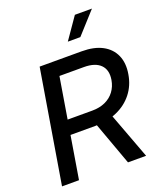

<svg xmlns="http://www.w3.org/2000/svg" viewBox="-169 -1056 978 1162"><g transform="rotate(-20 320.5 -474.5)"><path d="M26.4 0 147 -727.5H418Q497.6 -727.5 550 -699.5Q602.5 -671.4 625 -620.4Q647.5 -569.3 635.7 -500.5Q624.5 -431.6 584.5 -380.9Q544.4 -330.1 481.7 -302.5Q418.9 -274.9 339.4 -274.9H134.8L149.9 -368.2H354.5Q402.8 -368.2 439.2 -384.8Q475.6 -401.4 498.3 -431.9Q521 -462.4 527.8 -502.9Q538.1 -564.9 503.9 -599.1Q469.7 -633.3 397.9 -633.3H240.2L135.7 0ZM451.2 0 332 -328.1H445.3L567.9 0ZM358.9 -811 454.6 -949.2H564.5L439.5 -811Z"/></g></svg>

Font: Inter 28pt Medium
Style: Italic
Weight: 500
Italic angle: -9.3988°
Designer: Rasmus Andersson
Foundry: rsms
Version: Version 4.001;git-66647c0bb